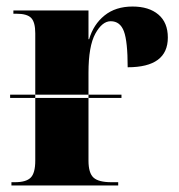

<svg xmlns="http://www.w3.org/2000/svg" viewBox="-20 -568 549 588"><path d="M11 -268V-278H352V-268ZM15 0H342V-10H321Q282 -10 266.5 -24Q251 -38 251 -76V-345Q251 -427 272 -465Q293 -503 319 -503Q348 -503 359.5 -472Q371 -441 371 -362Q494 -362 494 -453Q494 -499 465 -523.5Q436 -548 386 -548Q334 -548 300 -520.5Q266 -493 253 -448H251V-536H21V-526H30Q63 -526 75.5 -513Q88 -500 88 -466V-76Q88 -38 74 -24Q60 -10 26 -10H15Z"/></svg>

Font: Noto Serif Display SemiCondensed Extra
Style: Regular
Weight: 800
Width: 4
Designer: Monotype Design Team
Foundry: Monotype Imaging Inc.
Version: Version 1.900